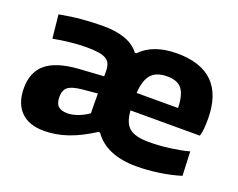

<svg xmlns="http://www.w3.org/2000/svg" viewBox="-94 -713 1107 892"><g transform="rotate(20 460.0 -267.0)"><path d="M646 13Q497 13 434 -77H426Q359 -34 301 -14.5Q243 5 186 5Q111 5 71 -35.5Q31 -76 31 -151Q31 -230 81 -271.5Q131 -313 237 -321L363 -329V-352Q363 -375 357 -389.5Q351 -404 336.5 -412.5Q322 -421 298.5 -424.5Q275 -428 239 -428Q206 -428 162.5 -423.5Q119 -419 77 -411L65 -527Q123 -538 175.5 -542.5Q228 -547 281 -547Q409 -547 459 -481H467Q529 -545 646 -545Q884 -545 884 -306Q884 -278 882 -258.5Q880 -239 875 -222H532Q536 -161 565.5 -137Q595 -113 661 -113Q683 -113 709 -114.5Q735 -116 761.5 -119.5Q788 -123 812.5 -127.5Q837 -132 858 -138L863 -19Q815 -4 757.5 4.5Q700 13 646 13ZM261 -109Q285 -109 313 -119.5Q341 -130 364 -147Q364 -148 363.5 -163Q363 -178 363 -195.5Q363 -213 363 -227.5Q363 -242 363 -244L288 -237Q238 -232 219 -217Q200 -202 200 -169Q200 -137 214.5 -123Q229 -109 261 -109ZM736 -308Q734 -373 712 -401Q690 -429 639 -429Q586 -429 560.5 -400.5Q535 -372 531 -308Z"/></g></svg>

Font: Encode Sans Normal
Style: Bold
Weight: 700
Designer: Pablo Impallari, Andres Torresi
Foundry: Pablo Impallari, Andres Torresi
Version: Version 1.000; ttfautohint (v1.00) -l 8 -r 50 -G 200 -x 14 -